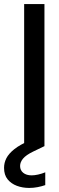

<svg xmlns="http://www.w3.org/2000/svg" viewBox="-67 -720 290 946"><path d="M52 0V-700H152V0ZM77 206Q44 206 16 195.5Q-12 185 -29.5 163.5Q-47 142 -47 107Q-47 82 -35.5 59.5Q-24 37 3.5 15Q31 -7 78 -27L128 -49L152 0L96 27Q61 44 46.5 61.5Q32 79 32 98Q32 119 47.5 131.5Q63 144 89 144Q103 144 121 140Q139 136 156 129V192Q139 198 118.5 202Q98 206 77 206Z"/></svg>

Font: DM Sans 36pt Medium
Style: Regular
Weight: 500
Designer: Colophon Foundry, Jonny Pinhorn
Foundry: Colophon Foundry
Version: Version 4.004;gftools[0.9.30]